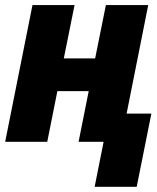

<svg xmlns="http://www.w3.org/2000/svg" viewBox="-22 -548 605 742"><path d="M506.3 173.8H343.8L378.4 0H281.7L320.8 -195.8H199.7L160.6 0H-2L103.5 -528.3H266.1L224.6 -322.3H345.7L387.2 -528.3H550.8L467.3 -108.9H563Z"/></svg>

Font: Roboto-BlackItalic
Style: Italic
Weight: 900
Italic angle: -12°
Designer: Google
Version: Version 1.100141; 2013